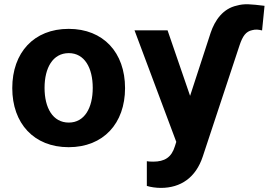

<svg xmlns="http://www.w3.org/2000/svg" viewBox="-20 -690 1279 914"><path d="M306.8 10.7C472.3 10.7 575.3 -102.6 575.3 -270.6C575.3 -439.6 472.3 -552.6 306.8 -552.6C141.3 -552.6 38.4 -439.6 38.4 -270.6C38.4 -102.6 141.3 10.7 306.8 10.7ZM620.4 -545.5 819.2 -14.6 812.5 6.4C796.5 59.3 763.5 79.5 709.2 79.5C695 79.5 685.7 78.8 679 77.4V195C697.1 201 724.4 204.5 745.7 204.5C840.6 204.5 912.3 155.2 945.3 55L1120.4 -474.4C1135.3 -518.5 1150.2 -540.1 1180.8 -546.5C1197.4 -551.1 1210.9 -549 1227.6 -545.1L1239.3 -662.3C1173.7 -670.1 1143.8 -673.7 1107.6 -663.4C1041.5 -649.1 1002.8 -593.8 982.6 -533.4L884.9 -233.7L777.7 -545.5ZM307.5 -106.5C231.2 -106.5 192.1 -176.5 192.1 -271.7C192.1 -366.8 231.2 -437.1 307.5 -437.1C382.5 -437.1 421.5 -366.8 421.5 -271.7C421.5 -176.5 382.5 -106.5 307.5 -106.5Z"/></svg>

Font: Karasuma Gothic
Style: Bold
Weight: 700
Designer: Rasmus Andersson / Ryoko Nishizuka
Foundry: Genbu
Version: Version 1.00